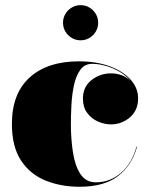

<svg xmlns="http://www.w3.org/2000/svg" viewBox="-20 -704 580 734"><path d="M220.9 -617.1Q220.9 -635.6 230 -650.8Q239.1 -666.1 254.4 -675.2Q269.6 -684.3 288.1 -684.3Q306.6 -684.3 321.8 -675.2Q337.1 -666.1 346.2 -650.8Q355.3 -635.6 355.3 -617.1Q355.3 -598.6 346.2 -583.4Q337.1 -568.1 321.8 -559Q306.6 -549.9 288.1 -549.9Q269.6 -549.9 254.4 -559Q239.1 -568.1 230 -583.4Q220.9 -598.6 220.9 -617.1ZM504 -143.5Q484.5 -72.5 431.5 -31.2Q378.5 10 284 10Q213.5 10 154.8 -13.5Q96 -37 60.8 -89.8Q25.5 -142.5 25.5 -230Q25.5 -346.5 93.5 -408Q161.5 -469.5 282 -469.5Q348 -469.5 399 -450.8Q450 -432 479 -400Q508 -368 508 -328Q508 -282.5 476.8 -255.5Q445.5 -228.5 404 -228.5Q379 -228.5 354.2 -239.5Q329.5 -250.5 313.2 -272.5Q297 -294.5 297 -327Q297 -372 329.8 -397.8Q362.5 -423.5 404 -423.5Q448.5 -423.5 478.5 -395.5Q452.5 -425.5 411.2 -442.8Q370 -460 332.5 -460Q304 -460 287.5 -437.8Q271 -415.5 263.2 -380.2Q255.5 -345 253.2 -305.2Q251 -265.5 251 -230Q251 -173 258.8 -122Q266.5 -71 287.2 -39Q308 -7 346 -7Q400.5 -7 442.2 -43Q484 -79 502 -143.5Z"/></svg>

Font: Bodoni* 96pt Fatface
Style: Regular
Weight: 900
Version: Version 2.3